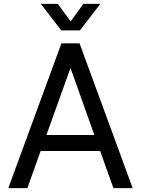

<svg xmlns="http://www.w3.org/2000/svg" viewBox="-20 -977 732 997"><path d="M569 0H669L393 -752H299L23 0H122L191 -193H500ZM192 -957 298 -819H395L501 -957H413L347 -866L280 -957ZM221 -276 346 -624 470 -276Z"/></svg>

Font: Hibana 45 SubMedium
Style: Regular
Weight: 500
Width: 6
Designer: pygmalion
Foundry: ybstudio
Version: Version 2021.007;FEAKit 1.0